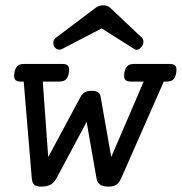

<svg xmlns="http://www.w3.org/2000/svg" viewBox="-20 -692 685 723"><path d="M394.5 -663.1 514.6 -549.8Q520 -544.4 520 -535.6Q520 -525.9 514.6 -517.6Q510.7 -511.7 505.4 -508.1Q500 -504.4 494.6 -504.4Q490.2 -504.4 485.8 -507.3L362.8 -585L213.4 -507.3Q207.5 -504.9 203.6 -504.9Q197.3 -504.9 191.9 -508.5Q186.5 -512.2 183.6 -518.1Q180.7 -523.9 180.7 -530.8Q180.7 -542 190.4 -549.8L340.8 -663.1Q353.5 -671.9 369.1 -671.9Q385.3 -671.9 394.5 -663.1ZM644.5 -429.7Q644.5 -422.4 643.6 -418Q640.6 -399.9 632.1 -392.3Q623.5 -384.8 606.9 -384.8H596.7L436.5 -21Q428.7 -3.4 418 3.7Q407.2 10.7 388.7 10.7Q367.7 10.7 356.9 3.2Q346.2 -4.4 343.3 -21L306.2 -232.9L192.9 -21Q184.1 -4.4 170.4 3.2Q156.7 10.7 135.7 10.7Q117.2 10.7 109.1 3.7Q101.1 -3.4 99.6 -21L69.3 -384.8H59.1Q45.4 -384.8 39.3 -389.9Q33.2 -395 33.2 -406.7Q33.2 -409.2 34.2 -418Q37.6 -436 45.9 -443.6Q54.2 -451.2 70.8 -451.2H214.4Q228 -451.2 234.1 -446.3Q240.2 -441.4 240.2 -429.7Q240.2 -422.4 239.3 -418Q236.3 -399.9 227.8 -392.3Q219.2 -384.8 202.6 -384.8H141.1L161.6 -100.6L283.2 -327.1Q295.4 -350.1 324.2 -350.1Q340.3 -350.1 348.4 -345.2Q356.4 -340.3 358.4 -330.6L398.9 -100.6L521 -384.8H473.1Q459.5 -384.8 453.4 -389.9Q447.3 -395 447.3 -406.7Q447.3 -409.2 448.2 -418Q451.7 -436 460 -443.6Q468.3 -451.2 484.9 -451.2H618.7Q632.3 -451.2 638.4 -446.3Q644.5 -441.4 644.5 -429.7Z"/></svg>

Font: Courier Prime
Style: Italic
Weight: 400
Italic angle: -10°
Designer: Alan Dague-Greene
Foundry: Quote-Unquote Apps
Version: Version 3.018